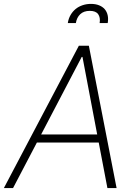

<svg xmlns="http://www.w3.org/2000/svg" viewBox="-35 -961 692 981"><path d="M-15.3 0 367.9 -727.3H419L560.7 0H513.8L469.5 -232.6H153.4L31.6 0ZM175.1 -273.8H461.6L386.4 -670.1H382.5ZM311.4 -843Q315 -866.1 325.5 -884.2Q335.9 -902.3 351.4 -915Q366.8 -927.6 386.9 -934.3Q407 -941.1 429.7 -941.1Q453.5 -941.1 471.2 -933.9Q489 -926.8 500 -914.1Q511 -901.3 515.1 -883.2Q519.2 -865.1 515.3 -843H474.1Q478.7 -871.4 466.6 -888.5Q454.5 -905.5 424 -905.5Q392.8 -905.5 374.8 -888.3Q356.9 -871.1 352.6 -843Z"/></svg>

Font: Inter P Extra Light
Style: Italic
Weight: 200
Italic angle: 9.39999°
Designer: Rasmus Andersson
Foundry: rsms
Version: Version 3.018;git-588b23468